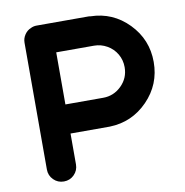

<svg xmlns="http://www.w3.org/2000/svg" viewBox="-80 -795 839 871"><g transform="rotate(-10 339.0 -359.0)"><path d="M393 -717Q496 -715 568 -641Q640 -567 640 -463.5Q640 -360 568 -286Q496 -212 393 -209Q389 -209 386 -209H212V-67Q212 -39 192.5 -19.5Q173 0 145 0Q117 0 97.5 -19.5Q78 -39 78 -67V-651Q78 -671 89.5 -688Q101 -705 119 -712Q131 -718 145 -718H386Q389 -718 393 -717ZM386 -343Q435 -343 470.5 -378Q506 -413 506 -463Q506 -496 490 -523.5Q474 -551 446 -567Q418 -583 386 -583H212V-343H386Z"/></g></svg>

Font: Multiround Pro
Style: Regular
Weight: 400
Designer: Ivan Filipov, Sasha Pavljenko
Version: Version 1.005;Fontself Maker 3.5.4